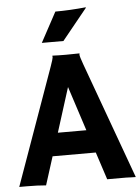

<svg xmlns="http://www.w3.org/2000/svg" viewBox="-64 -927 713 977"><g transform="rotate(-5 292.5 -438.5)"><path d="M131.3 3.9Q89.4 0 33.2 0H-5.4L207 -595.2Q221.2 -635.3 221.2 -641.8Q221.2 -648.4 220.7 -649.9L221.2 -650.9Q252.9 -649.4 288.6 -649.4Q317.9 -649.4 358.9 -650.4L359.4 -649.4Q358.4 -647.5 358.4 -644Q358.4 -634.8 373 -594.7L589.8 1.5Q580.1 1 566.9 1Q566.9 1 541.5 0Q529.3 0 519.5 0H443.8L397.9 -140.6H177.2ZM359.9 -257.8 286.1 -484.9 214.4 -257.8ZM255.4 -873Q328.6 -873 411.6 -881.3L411.1 -877.9L283.2 -720.2H172.9Z"/></g></svg>

Font: Hammersmith One
Style: Regular
Weight: 400
Designer: Nicole Fally
Foundry: Nicole Fally
Version: Version 1.003